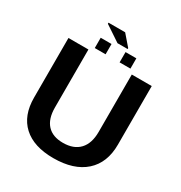

<svg xmlns="http://www.w3.org/2000/svg" viewBox="-205 -1043 1133 1200"><g transform="rotate(30 361.0 -443.0)"><path d="M353 9.8Q211.4 9.8 135.7 -59.6Q60.1 -128.9 60.1 -257.8V-688H204.1V-269Q204.1 -188 243.2 -145.5Q282.2 -103 356.9 -103Q434.6 -103 475.8 -147Q517.1 -190.9 517.1 -273.9V-688H661.1V-265.1Q661.1 -134.3 580.6 -62.3Q500 9.8 353 9.8ZM229 -896H349.1L415 -819.8V-813H341.8L229 -888.2ZM233.9 -715.8V-790H312V-715.8ZM413.1 -715.8V-790H491.2V-715.8Z"/></g></svg>

Font: Libra Sans Modern
Style: Bold
Weight: 700
Foundry: Stefan Peev, Context Ltd
Version: Version 1.000